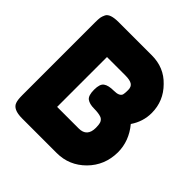

<svg xmlns="http://www.w3.org/2000/svg" viewBox="-193 -883 1032 1032"><g transform="rotate(45 323.0 -367.5)"><path d="M562 -393Q600 -449 600 -514Q600 -605 535 -670Q474 -734 381 -734H129Q64 -734 51 -707Q44 -692 42 -681Q40 -667 40 -646V-91Q40 -55 46 -39Q58 -1 128 -1H391Q485 -1 553 -69Q620 -137 621 -236Q621 -322 562 -393ZM444 -246Q444 -178 381 -178H217V-557H357Q391 -557 407 -547Q423 -537 423 -512Q423 -486 420 -476Q412 -455 372 -455Q330 -455 311 -441Q292 -428 292 -384Q292 -340 310 -326Q329 -312 364 -312Q399 -312 420 -304Q433 -298 439 -284Q444 -269 444 -246Z"/></g></svg>

Font: FredokaOneMacrons
Style: Regular
Weight: 500
Designer: ""
Foundry: ""
Version: ""